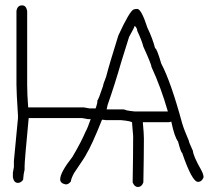

<svg xmlns="http://www.w3.org/2000/svg" viewBox="-20 -706 821 735"><path d="M505.4 -671.9Q521 -671.9 544.4 -599.6Q564 -559.1 573.7 -521.5Q580.1 -521.5 597.2 -462.9Q634.3 -392.6 677.2 -234.4Q685.1 -208 702.6 -168Q702.6 -162.6 718.3 -128.9Q720.2 -107.9 749.5 -56.6Q759.3 -39.1 759.3 -27.3Q752.9 -9.8 737.8 -9.8Q715.3 -9.8 677.2 -121.1Q672.9 -121.1 661.6 -164.1Q647.9 -182.1 636.2 -238.3V-240.2L626.5 -238.3H526.9V-236.3Q530.8 -193.8 530.8 -177.7V-166Q530.8 -113.3 528.8 -7.8Q522.5 9.8 507.3 9.8Q495.1 9.8 487.8 -7.8Q489.7 -112.3 489.7 -175.8V-185.5Q485.8 -229.5 485.8 -232.4V-236.3Q485.8 -242.2 442.9 -246.1H384.3Q376 -248 370.6 -248Q331.5 -149.9 310.1 -115.2Q310.1 -111.8 263.2 -43Q251.5 -20.5 251.5 -11.7Q242.7 0 231.9 0Q210.4 -3.9 210.4 -19.5Q210.4 -45.9 257.3 -105.5Q291 -162.6 308.1 -203.1Q313.5 -210.4 331.5 -261.7Q353 -298.3 353 -322.3Q356.9 -323.7 374.5 -377Q374.5 -382.3 386.2 -412.1Q397.9 -458 433.1 -570.3Q476.1 -663.6 491.7 -669.9Q499.5 -671.9 505.4 -671.9ZM495.6 -607.4Q495.6 -603 474.1 -564.5L444.8 -470.7Q419.4 -382.3 392.1 -304.7L388.2 -287.1H442.9Q488.8 -279.3 495.6 -279.3H622.6Q595.2 -374 560.1 -449.2Q560.1 -458.5 528.8 -527.3Q522.9 -550.8 505.4 -587.9Q505.4 -598.1 495.6 -607.4ZM64.5 -685.5Q80.1 -685.5 84 -664.1V-380.9Q84 -346.2 87.9 -294.9H300.8Q303.2 -294.9 322.3 -291H343.8Q346.7 -291 390.6 -287.1H453.1Q474.6 -283.7 474.6 -265.6Q474.6 -250 453.1 -246.1H392.6Q345.2 -250 339.8 -250H316.4Q297.4 -253.9 294.9 -253.9H89.8Q74.2 -90.3 74.2 -70.3V-56.6Q70.3 -42.5 68.4 -17.6Q59.6 -5.9 48.8 -5.9Q33.2 -5.9 29.3 -27.3V-44.9Q29.3 -47.4 33.2 -66.4V-89.8L48.8 -253.9V-263.7Q43 -354.5 43 -380.9V-664.1Q46.4 -685.5 64.5 -685.5Z"/></svg>

Font: CEF Fonts CJK
Style: Regular
Weight: 400
Designer: PartyBoss (派对大魔王)
Version: Release 2.25